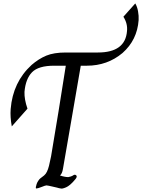

<svg xmlns="http://www.w3.org/2000/svg" viewBox="-20 -1099 828 1118"><path d="M767.7 -1079Q779 -1060 783.8 -1033.3Q788.7 -1006.7 787.2 -982.1Q779 -866.2 693.3 -790.3Q605.1 -716.4 485.6 -716.4H450.3Q424.1 -564.1 398.5 -415.9Q372.8 -267.7 346.7 -116.4Q342.1 -87.2 329.2 -77.4Q342.1 -72.8 354.9 -70.3Q367.7 -67.7 377.4 -67.7Q380.5 -67.7 391 -71Q401.5 -74.4 405.1 -77.4Q416.4 -85.6 424.4 -77.4Q432.3 -69.2 414.4 -50.3Q387.2 -17.9 364.6 -8.2Q342.1 1.5 333.8 -1.5Q330.8 -1.5 323.6 -3.3Q316.4 -5.1 311.3 -6.7Q296.4 -9.7 280.3 -13.8Q264.1 -17.9 250.3 -19.5Q246.7 -19.5 239.5 -16.9Q232.3 -14.4 222.6 -10.5Q212.8 -6.7 204.6 -4.1Q196.4 -1.5 192.3 -1.5Q187.2 -1.5 188.7 -9.7Q190.3 -17.9 193.3 -27.4Q196.4 -36.9 203.1 -46.7Q209.7 -56.4 214.4 -60Q227.2 -69.2 236.9 -77.4Q246.7 -85.6 253.3 -99.2Q260 -112.8 265.4 -133.8Q270.8 -154.9 277.4 -188.7Q300 -322.6 321 -451.5Q342.1 -580.5 363.1 -716.4H294.9Q203.6 -716.4 166.4 -678.2Q129.2 -640 122.6 -564.1Q121 -521 140 -466.2L48.7 -363.1Q38.5 -417.9 42.1 -464.1Q54.9 -621 164.1 -721Q205.1 -756.4 249.2 -774.9Q293.3 -793.3 363.1 -793.3H550.3Q709.7 -793.3 719.5 -917.9Q724.1 -961.5 698.5 -1001.5Z"/></svg>

Font: MM Jasmine
Style: Regular
Weight: 400
Designer: Khon Soe Zaw Thu
Version: Version 1.00 July 11, 2016, initial release